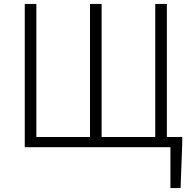

<svg xmlns="http://www.w3.org/2000/svg" viewBox="-20 -749 981 977"><path d="M106 0V-729H165V-51.8H438V-729H497.1V-51.8H770V-729H829.1V-51.8H907.2V-17.1L898.9 208H847.2V0Z"/></svg>

Font: Source Han Sans CN Light
Style: Regular
Weight: 300
Designer: Ryoko NISHIZUKA  (kana, bopomofo & ideographs); Paul D. Hunt (Latin, Greek & Cyrillic); Sandoll Communications , Soo-you
Foundry: Adobe
Version: Version 2.000;hotconv 1.0.107;makeotfexe 2.5.65593